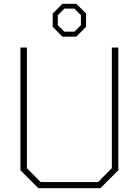

<svg xmlns="http://www.w3.org/2000/svg" viewBox="-20 -986 727 1006"><path d="M307 -794 256 -846V-915L307 -966H380L431 -915V-846L380 -794ZM317 -820H370L404 -854V-906L370 -941H317L283 -906V-854ZM181 0 87 -94V-737H121V-105L193 -32H494L566 -105V-737H600V-94L506 0Z"/></svg>

Font: Tomorrow ExtraLight
Style: Regular
Weight: 275
Designer: Tony de Marco, Monica Rizzolli
Foundry: Just in Type
Version: Version 2.002